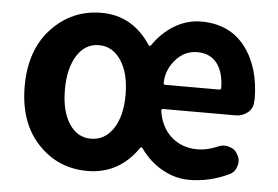

<svg xmlns="http://www.w3.org/2000/svg" viewBox="-46 -635 1029 711"><g transform="rotate(5 469.0 -280.0)"><path d="M301.8 13.7Q192.4 13.7 118.2 -65.4Q43.9 -144.5 43.9 -279.3Q43.9 -414.1 119.1 -494.1Q194.3 -574.2 304.7 -574.2Q419.9 -574.2 488.3 -469.7Q489.3 -467.8 491.7 -467.8Q494.1 -467.8 496.1 -469.7Q530.3 -519.5 576.7 -546.9Q623 -574.2 674.8 -574.2Q780.3 -574.2 838.4 -499Q896.5 -423.8 896.5 -302.7Q896.5 -299.8 895.5 -295.9Q895.5 -271.5 876.5 -255.4Q857.4 -239.3 832 -239.3H562.5Q554.7 -239.3 555.7 -231.4Q565.4 -169.9 605 -135.7Q644.5 -101.6 701.2 -101.6Q738.3 -101.6 777.3 -119.1Q789.1 -124 801.8 -124Q809.6 -124 818.4 -121.1Q839.8 -115.2 849.6 -95.7Q857.4 -83 857.4 -69.3Q857.4 -61.5 854.5 -52.7Q848.6 -30.3 828.1 -20.5Q755.9 13.7 680.7 13.7Q627.9 13.7 579.6 -13.7Q531.2 -41 498 -88.9Q497.1 -90.8 494.1 -90.8Q491.2 -90.8 490.2 -88.9Q419.9 13.7 301.8 13.7ZM304.7 -106.4Q356.4 -106.4 387.7 -153.3Q418.9 -200.2 418.9 -279.3Q418.9 -358.4 387.7 -406.2Q356.4 -454.1 304.7 -454.1Q253.9 -454.1 223.6 -406.2Q193.4 -358.4 193.4 -279.3Q193.4 -200.2 223.6 -153.3Q253.9 -106.4 304.7 -106.4ZM555.7 -335Q555.7 -329.1 562.5 -329.1H762.7Q769.5 -329.1 769.5 -335.9Q769.5 -335.9 769.5 -335.9Q768.6 -394.5 743.2 -427.2Q717.8 -460 669.9 -460Q626 -460 594.7 -427.7Q555.7 -386.7 555.7 -335Z"/></g></svg>

Font: Gen Jyuu Gothic Bold
Style: Bold
Weight: 700
Designer: [Source Han Sans]
Ryoko NISHIZUKA  (kana & ideographs); Paul D. Hunt (Latin, Greek & Cyrillic); Wenlong ZHANG  (bopomofo
Version: Version 1.002.20150607